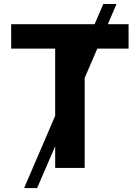

<svg xmlns="http://www.w3.org/2000/svg" viewBox="-20 -850 707 972"><path d="M102.1 102.1 259.3 -263.7V-604H36.6V-727.5H459L502.9 -829.6H569.8L525.9 -727.5H630.9V-604H472.7L408.7 -455.6V0H259.3V-109.9L168 102.1Z"/></svg>

Font: Inter
Style: Bold
Weight: 700
Designer: Rasmus Andersson
Foundry: rsms
Version: Version 4.001;git-9221beed3